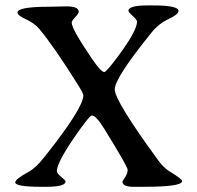

<svg xmlns="http://www.w3.org/2000/svg" viewBox="-20 -701 737 719"><path d="M45.4 -654.3Q45.4 -675.8 166.5 -675.8L228.5 -677.2Q274.9 -677.2 274.9 -656.7Q274.9 -650.9 261.7 -636.7Q248.5 -622.6 248.5 -616.2Q248.5 -592.3 324.7 -480.5Q358.4 -431.2 370.6 -431.2Q377.9 -431.2 419.9 -487.3Q493.2 -585.4 493.2 -620.1Q493.2 -626.5 477.1 -641.1Q460.9 -655.8 460.9 -660.2Q460.9 -680.7 532.7 -680.7H553.2Q648.4 -680.7 648.4 -660.2Q648.4 -647 611.6 -629.9Q574.7 -612.8 547.9 -579.6Q409.7 -409.2 409.7 -366.2Q409.7 -323.2 573.2 -99.6Q593.3 -72.3 614.3 -59.6Q662.1 -30.3 662.1 -22.9Q662.1 -1.5 520 -1.5H480Q438.5 -1.5 438.5 -21L443.8 -30.3L450.2 -40Q458 -53.2 458 -65.2Q458 -77.1 370.1 -219.2Q339.8 -268.6 323.7 -268.6Q316.4 -268.6 274.9 -210.4Q192.9 -94.7 192.9 -60.1Q192.9 -51.8 209.2 -38.6Q225.6 -25.4 225.6 -22Q225.6 -1.5 155.3 -1.5H134.8Q37.1 -1.5 37.1 -18.1Q37.1 -30.3 87.4 -57.6Q113.8 -71.8 147 -113.8Q292 -296.4 292 -343.8Q292 -351.1 274.4 -379.4Q183.1 -525.9 127 -592.8Q108.4 -614.7 76.9 -628.9Q45.4 -643.1 45.4 -654.3Z"/></svg>

Font: Averia Serif Libre Light
Style: Regular
Weight: 300
Version: Version 1.002